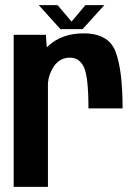

<svg xmlns="http://www.w3.org/2000/svg" viewBox="-20 -731 541 751"><path d="M326 -307Q326 -431 308.2 -468.2Q290.5 -505.5 254 -505.5Q213.5 -505.5 190.5 -471Q170.5 -441 167.5 -406.5V0H33.5V-595H159.5L163 -546Q166 -549 169.5 -552Q223 -600.5 307 -600.5Q405 -600.5 432.2 -528.5Q459.5 -456.5 459.5 -307ZM216.5 -617 131.5 -711H205L260 -646.5L314 -711H388L303 -617Z"/></svg>

Font: Anybody SemiBold
Style: Regular
Weight: 600
Designer: Tyler Finck
Foundry: Etcetera Type Company
Version: Version 1.010; ttfautohint (v1.8.3) -l 8 -r 50 -G 200 -x 14 